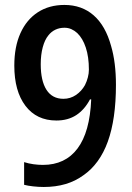

<svg xmlns="http://www.w3.org/2000/svg" viewBox="-20 -743 533 773"><path d="M156.2 9.8Q134.8 9.8 113.3 7.3Q91.8 4.9 77.1 1V-90.3Q95.2 -84.5 114.7 -81.8Q134.3 -79.1 152.8 -79.1Q242.7 -79.1 292.2 -145.3Q341.8 -211.4 347.2 -342.8H342.3Q320.3 -301.3 286.9 -279.5Q253.4 -257.8 207 -257.8Q127.4 -257.8 82.5 -316.9Q37.6 -376 37.6 -479Q37.6 -554.7 62.3 -609.4Q86.9 -664.1 132.3 -693.6Q177.7 -723.1 239.3 -723.1Q309.1 -723.1 356.9 -681.4Q404.8 -639.6 427.2 -558.1Q437 -524.9 441.9 -485.6Q446.8 -446.3 446.8 -401.4Q446.8 -263.7 414.1 -173.1Q381.3 -82.5 315.4 -37.1Q251.5 9.8 156.2 9.8ZM235.4 -345.2Q263.2 -345.2 285.9 -360.6Q308.6 -376 322.3 -400.9Q329.6 -415.5 333.7 -431.4Q337.9 -447.3 337.9 -462.4Q337.9 -514.2 325.4 -551.5Q313 -588.9 291 -609.9Q279.8 -620.1 267.1 -625.7Q254.4 -631.3 239.3 -631.3Q219.7 -631.3 203.1 -623.5Q186.5 -615.7 174.8 -600.6Q160.2 -583 152.1 -552.7Q144 -522.5 144 -484.4Q144 -417.5 167.2 -381.3Q190.4 -345.2 235.4 -345.2Z"/></svg>

Font: Open Sans
Style: Regular
Weight: 600
Width: 3
Foundry: Ascender Corporation
Version: Version 1.000